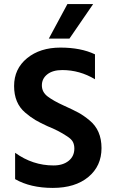

<svg xmlns="http://www.w3.org/2000/svg" viewBox="-20 -912 558 940"><path d="M320 -723H219L310 -892H436ZM54 -35V-164Q140 -102 242 -102Q288 -102 316 -124.5Q344 -147 344 -185Q344 -203 337 -217Q330 -231 308 -245Q266 -273 213 -294Q176 -311 153 -324.5Q130 -338 103 -361Q49 -407 49 -491Q49 -575 112.5 -627Q176 -679 276 -679Q376 -679 445 -646V-524Q370 -569 285 -569Q238 -569 211.5 -548Q185 -527 185 -494Q185 -461 213.5 -439.5Q242 -418 290.5 -396Q339 -374 364 -360.5Q389 -347 418 -323Q477 -275 477 -187Q477 -99 412.5 -45.5Q348 8 238.5 8Q129 8 54 -35Z"/></svg>

Font: Hind Kochi SemiBold
Style: Regular
Weight: 600
Designer: Dhruvi Tolia
Foundry: Indian Type Foundry
Version: Version 0.702;PS 1.0;hotconv 1.0.81;makeotf.lib2.5.63406